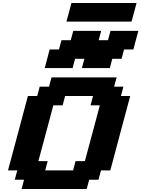

<svg xmlns="http://www.w3.org/2000/svg" viewBox="-20 -1270 950 1290"><path d="M125 0H562.5L579.1 -62.5H641.6L658.7 -125H721.2Q743.2 -208.5 787.8 -375.2Q832.5 -542 855 -625H792.5L809.1 -687.5H746.6L763.7 -750H326.2L309.1 -687.5H246.6L230 -625H167.5Q145.5 -542 100.8 -375Q56.2 -208 33.7 -125H96.2L79.1 -62.5H141.6ZM471.2 -125H283.7L300.3 -187.5H237.8Q254.9 -250 288.3 -375Q321.8 -500 338.4 -562.5H400.9L417.5 -625H605L588.4 -562.5H650.9Q633.8 -500 600.6 -375Q567.4 -250 550.3 -187.5H487.8ZM530.3 -812.5H717.8L734.4 -875H796.9L813.5 -937.5H876Q881.3 -958.5 892.6 -1000Q903.8 -1041.5 909.7 -1062.5H722.2L705.6 -1000H643.1L659.7 -1062.5H472.2L455.6 -1000H393.1L376 -937.5H313.5Q308.1 -916.5 297.1 -875Q286.1 -833.5 280.3 -812.5H467.8L484.4 -875H546.9ZM426.3 -1125H863.8Q869.6 -1146 880.9 -1187.5Q892.1 -1229 897.5 -1250H460Q454.6 -1229 443.4 -1187.5Q432.1 -1146 426.3 -1125Z"/></svg>

Font: Faithful 32x
Style: SemiboldOblique
Weight: 400
Foundry: Faithful Resource Pack
Version: Version 1.0; January 27, 2023